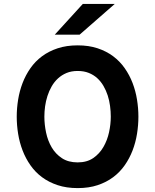

<svg xmlns="http://www.w3.org/2000/svg" viewBox="-20 -942 787 974"><path d="M374 12.2Q317.4 12.2 272.5 -2.7Q227.5 -17.6 193.1 -43.2Q158.7 -68.8 134.3 -103.8Q109.9 -138.7 94.5 -179Q79.1 -219.2 72 -262.9Q64.9 -306.6 64.9 -350.1Q64.9 -393.1 72 -436.8Q79.1 -480.5 94.5 -520.8Q109.9 -561 134.3 -595.9Q158.7 -630.9 193.1 -656.5Q227.5 -682.1 272.5 -697Q317.4 -711.9 374 -711.9Q430.7 -711.9 475.3 -697Q520 -682.1 554.2 -656.5Q588.4 -630.9 612.8 -595.9Q637.2 -561 652.6 -520.8Q668 -480.5 675 -436.8Q682.1 -393.1 682.1 -350.1Q682.1 -306.6 675 -262.9Q668 -219.2 652.6 -179Q637.2 -138.7 612.8 -103.8Q588.4 -68.8 554.2 -43.2Q520 -17.6 475.3 -2.7Q430.7 12.2 374 12.2ZM374 -118.2Q420.9 -118.2 452.9 -140.1Q484.9 -162.1 504.6 -196.3Q524.4 -230.5 533.2 -271.2Q542 -312 542 -350.1Q542 -377 538.3 -404.5Q534.7 -432.1 526.4 -457.8Q518.1 -483.4 504.9 -506.1Q491.7 -528.8 473.1 -545.7Q454.6 -562.5 429.9 -572.3Q405.3 -582 374 -582Q342.3 -582 317.6 -571.8Q293 -561.5 274.2 -544.2Q255.4 -526.9 242.2 -503.9Q229 -481 220.7 -455.1Q212.4 -429.2 208.7 -402.3Q205.1 -375.5 205.1 -350.1Q205.1 -310.1 213.9 -268.8Q222.7 -227.5 242.4 -194.1Q262.2 -160.6 294.4 -139.4Q326.7 -118.2 374 -118.2ZM383.8 -766.1H257.8L399.9 -921.9H562Z"/></svg>

Font: Overpass
Style: Bold
Weight: 700
Designer: Delve Withrington
Foundry: Delve Fonts
Version: Version 1.001